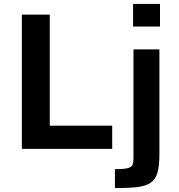

<svg xmlns="http://www.w3.org/2000/svg" viewBox="-20 -763 916 984"><path d="M92 0V-688H235V-119H555V0ZM662 -627V-743H800V-627ZM569 201V104Q613 104 633.5 99Q654 94 659 82Q664 70 664 50V-510H797V26Q797 86 787 121.5Q777 157 751.5 174Q726 191 681.5 196Q637 201 569 201Z"/></svg>

Font: Saira SemiExpanded SemiBold
Style: Regular
Weight: 600
Width: 6
Designer: Hector Gatti with collaboration of the Omnibus-Type team
Foundry: Omnibus-Type
Version: Version 1.101